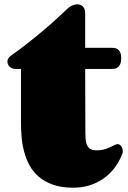

<svg xmlns="http://www.w3.org/2000/svg" viewBox="-20 -853 588 885"><path d="M373.5 -243.2Q373.5 -227.1 374.5 -212.2Q375.5 -197.3 380.4 -185.5Q385.3 -173.8 395.5 -167Q405.8 -160.2 423.8 -160.2Q449.2 -160.2 468 -166.7Q486.8 -173.3 506.8 -184.1Q514.6 -188.5 521.5 -188.5Q532.7 -188.5 539.3 -178.7Q545.9 -168.9 545.9 -156.7Q545.9 -148.4 543.5 -143.1Q529.3 -106.9 507.1 -78.1Q484.9 -49.3 455.8 -29.3Q426.8 -9.3 392.1 1.5Q357.4 12.2 317.9 12.2Q263.2 12.2 224.1 -1.7Q185.1 -15.6 158.2 -38.8Q131.3 -62 115.2 -92.5Q99.1 -123 90.6 -156.5Q82 -189.9 79.3 -223.9Q76.7 -257.8 76.7 -288.1V-535.2H52.7Q34.7 -535.2 24.4 -545.7Q14.2 -556.2 14.2 -568.8Q14.2 -584 27.8 -594.2Q85 -635.3 132.3 -673.6Q179.7 -711.9 213.9 -742.2Q253.9 -777.3 285.6 -808.1Q298.3 -820.8 311.5 -826.9Q324.7 -833 336.9 -833Q352.1 -833 362.3 -822.8Q372.6 -812.5 372.6 -791V-632.8H491.7Q497.6 -632.8 505.6 -632.1Q513.7 -631.3 521 -627Q528.3 -622.6 533.4 -613Q538.6 -603.5 538.6 -585.9Q538.6 -566.9 533.7 -556.6Q528.8 -546.4 521.5 -541.5Q514.2 -536.6 506.1 -535.9Q498 -535.2 491.7 -535.2H372.6Z"/></svg>

Font: Corben
Style: Bold
Weight: 700
Designer: vernon adams
Foundry: vernon adams
Version: Version 1.101; ttfautohint (v1.6)